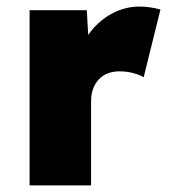

<svg xmlns="http://www.w3.org/2000/svg" viewBox="-20 -564 518 584"><path d="M70 0V-533H244L254 -358L215 -388Q228 -432 255.5 -467.5Q283 -503 322 -523.5Q361 -544 404 -544Q422 -544 438 -541.5Q454 -539 468 -535L417 -329Q406 -336 386 -341.5Q366 -347 343 -347Q323 -347 307 -340.5Q291 -334 280 -322Q269 -310 263 -293.5Q257 -277 257 -255V0Z"/></svg>

Font: Mach ExtraBold
Style: Regular
Weight: 800
Version: Version 1.002